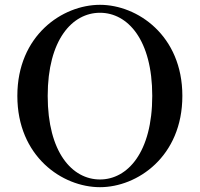

<svg xmlns="http://www.w3.org/2000/svg" viewBox="-20 -763 830 797"><path d="M395 14C550 14 737 -113 737 -365C737 -616 550 -743 395 -743C239 -743 52 -616 52 -365C52 -113 239 14 395 14ZM395 -18C280 -18 178 -130 178 -365C178 -598 280 -710 395 -710C510 -710 612 -598 612 -365C612 -130 509 -18 395 -18Z"/></svg>

Font: Shippori Mincho OTF SemiBold
Style: Regular
Weight: 600
Designer: FONTDASU
Foundry: FONTDASU / Google Inc. / but / Adobe
Version: Version 3.300;hotconv 1.0.109;makeotfexe 2.5.65596